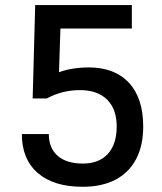

<svg xmlns="http://www.w3.org/2000/svg" viewBox="-20 -713 626 743"><path d="M299.8 9.8Q187.5 9.8 126 -43.7Q64.5 -97.2 64.5 -194.3H168.9Q168.9 -140.1 203.1 -110.1Q237.3 -80.1 300.8 -80.1Q363.3 -80.1 397.5 -117.7Q431.6 -155.3 431.6 -223.6Q431.6 -290.5 394.5 -327.4Q357.4 -364.3 289.1 -364.3Q220.7 -364.3 161.1 -332L169.9 -415Q208.5 -437 246.6 -444.6Q284.7 -452.1 323.2 -452.1Q423.8 -452.1 479 -392.6Q534.2 -333 534.2 -223.6Q534.2 -149.4 506.6 -97.2Q479 -44.9 426.8 -17.6Q374.5 9.8 299.8 9.8ZM106.4 -332 116.2 -693.4H216.8L207 -392.6L161.1 -332ZM163.1 -602.5 154.3 -693.4H490.2V-602.5Z"/></svg>

Font: Cascadia Mono
Style: Regular
Weight: 400
Monospace: yes
Designer: Aaron Bell
Foundry: Saja Typeworks
Version: Version 2102.003